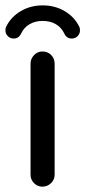

<svg xmlns="http://www.w3.org/2000/svg" viewBox="-39 -698 321 724"><path d="M-18.6 -584Q-18.6 -591.8 -15.6 -597.7Q2.9 -634.8 39.6 -656.2Q76.2 -677.7 122.1 -677.7Q168 -677.7 204.6 -656.2Q241.2 -634.8 259.8 -597.7Q262.7 -591.8 262.7 -584Q262.7 -571.3 253.9 -562Q245.1 -552.7 231.4 -552.7Q211.9 -552.7 203.1 -572.3Q192.4 -594.7 171.4 -606.9Q150.4 -619.1 122.1 -619.1Q93.8 -619.1 72.8 -606.9Q51.8 -594.7 41 -572.3Q32.2 -552.7 12.7 -552.7Q-1 -552.7 -9.8 -562Q-18.6 -571.3 -18.6 -584ZM76.2 -39.1V-458Q76.2 -476.6 89.4 -490.2Q102.5 -503.9 121.1 -503.9Q140.6 -503.9 153.8 -490.7Q167 -477.5 167 -458V-39.1Q167 -20.5 153.3 -7.3Q139.6 5.9 121.1 5.9Q102.5 5.9 89.4 -7.3Q76.2 -20.5 76.2 -39.1Z"/></svg>

Font: jf-openhuninn-1.1
Style: Regular
Weight: 400
Designer: [Kosugi Maru]
      Designed by Motoya company      

      [Varela Round]
      Joe Prince(Latin component); Avraham Co
Foundry: justfont CO.,LTD.
Version: 1.1